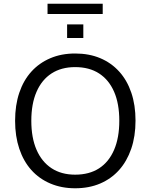

<svg xmlns="http://www.w3.org/2000/svg" viewBox="-20 -1001 807 1030"><path d="M383 9Q310 9 250 -16.5Q190 -42 148 -89Q106 -136 83.5 -203Q61 -270 61 -353Q61 -437 83.5 -503.5Q106 -570 148 -616.5Q190 -663 249.5 -688.5Q309 -714 383 -714Q458 -714 517.5 -689Q577 -664 619.5 -617Q662 -570 684.5 -503.5Q707 -437 707 -354Q707 -270 684 -203Q661 -136 619 -89Q577 -42 517.5 -16.5Q458 9 383 9ZM383 -64Q459 -64 511.5 -98Q564 -132 592 -197Q620 -262 620 -353Q620 -445 592 -509Q564 -573 511.5 -607Q459 -641 383 -641Q309 -641 256.5 -607Q204 -573 176 -508.5Q148 -444 148 -353Q148 -262 176 -197.5Q204 -133 256.5 -98.5Q309 -64 383 -64ZM235 -926V-981H531V-926ZM340 -797V-870H427V-797Z"/></svg>

Font: NunitoSans1
Style: Book
Weight: 400
Designer: Vernon Adams
Foundry: Vernon Adams
Version: Version 3.101;gftools[0.9.27]